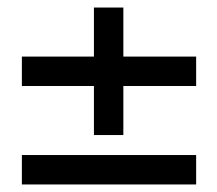

<svg xmlns="http://www.w3.org/2000/svg" viewBox="-20 -489 576 509"><path d="M229 -131V-261H38V-339H229V-469H307V-339H500V-261H307V-131ZM38 0V-78H500V0Z"/></svg>

Font: Frank Ruhl Libre SemiBold
Style: Regular
Weight: 600
Designer: Yanek Iontef
Foundry: Fontef
Version: Version 6.003;gftools[0.9.30]